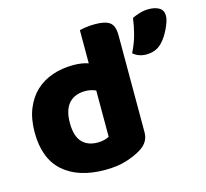

<svg xmlns="http://www.w3.org/2000/svg" viewBox="-99 -777 971 906"><g transform="rotate(-15 386.0 -324.0)"><path d="M288 -501Q331 -501 362 -490V-652Q373 -655 393.5 -658Q414 -661 438 -661Q488 -661 510 -644.5Q532 -628 532 -581V-107Q532 -60 488 -32Q459 -13 413.5 1.5Q368 16 308 16Q177 16 104 -48.5Q31 -113 31 -241Q31 -307 51 -356Q71 -405 105.5 -437Q140 -469 187 -485Q234 -501 288 -501ZM363 -357Q352 -362 339 -365Q326 -368 312 -368Q260 -368 231.5 -336.5Q203 -305 203 -241Q203 -178 230 -148Q257 -118 307 -118Q325 -118 340 -122Q355 -126 363 -131ZM715 -493Q698 -475 678.5 -467.5Q659 -460 636 -460Q598 -460 572 -483Q593 -525 603.5 -564.5Q614 -604 619 -643Q635 -651 656.5 -657.5Q678 -664 700 -664Q732 -664 752 -652Q772 -640 772 -612Q772 -600 766.5 -583.5Q761 -567 753 -550.5Q745 -534 735 -518.5Q725 -503 715 -493Z"/></g></svg>

Font: Baloo Da 2 ExtraBold
Style: Regular
Weight: 800
Designer: Noopur Datye, Sulekha Rajkumar and Ek Type
Foundry: Ek Type
Version: Version 1.640;hotconv 1.0.111;makeotfexe 2.5.65597; ttfautoh